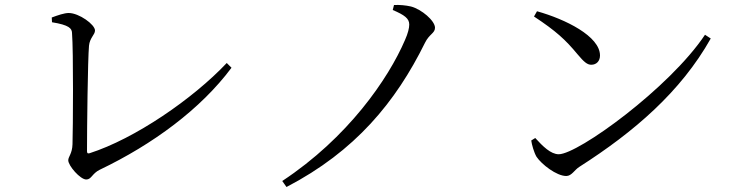

<svg xmlns="http://www.w3.org/2000/svg" viewBox="-20 -728 2960 768"><path d="M187 -658 188 -639C257 -628 267 -614 268 -597C274 -522 272 -212 270 -151C269 -114 253 -101 253 -87C253 -65 301 -10 325 -10C346 -10 348 -34 379 -49C592 -151 783 -292 906 -457L887 -476C751 -332 519 -173 338 -115C330 -113 328 -116 328 -124C328 -216 331 -490 336 -545C339 -577 360 -589 360 -606C360 -630 296 -676 255 -676C237 -676 211 -667 187 -658Z M1551 -688C1598 -668 1617 -654 1617 -630C1617 -616 1612 -595 1600 -568C1533 -412 1371 -177 1109 -4L1126 20C1401 -123 1563 -320 1680 -557C1697 -592 1720 -595 1720 -617C1720 -645 1666 -691 1624 -702C1602 -707 1579 -709 1556 -708Z M2128 -683 2116 -662C2204 -604 2242 -569 2290 -511C2316 -480 2329 -469 2345 -469C2366 -469 2380 -484 2380 -506C2380 -583 2242 -651 2128 -683ZM2800 -589C2658 -376 2292 -111 2215 -111C2183 -111 2151 -143 2121 -176L2105 -166C2107 -150 2116 -118 2126 -101C2146 -71 2206 -24 2245 -24C2267 -24 2278 -49 2298 -61C2517 -201 2703 -361 2823 -574Z"/></svg>

Font: Source Han Serif KR
Style: Regular
Weight: 400
Designer: Ryoko NISHIZUKA 西塚涼子 (kana & ideographs); Frank Grießhammer (Latin, Greek & Cyrillic); Wenlong ZHANG 张文龙 (bopomofo); San
Foundry: Adobe
Version: Version 2.001;hotconv 1.1.0;makeotfexe 2.6.0